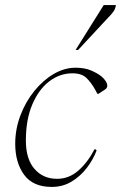

<svg xmlns="http://www.w3.org/2000/svg" viewBox="-20 -727 477 757"><path d="M184 10Q110 10 75 -38Q40 -86 40 -160Q40 -218 60.5 -272Q81 -326 115.5 -368.5Q150 -411 192 -435.5Q234 -460 278 -460Q314 -460 339.5 -449Q365 -438 381 -425Q403 -405 403 -389Q403 -380 394 -374L368 -357H364L356 -372Q340 -401 321 -419.5Q302 -438 266 -438Q216 -438 174.5 -406.5Q133 -375 107.5 -315.5Q82 -256 82 -173Q82 -100 116 -61Q150 -22 205 -22Q252 -22 289 -54.5Q326 -87 353 -139H355L361 -134Q348 -99 323 -66Q298 -33 263 -11.5Q228 10 184 10ZM278 -530 389 -707H437Q435 -692 427 -681Q419 -670 406 -657L288 -530Z"/></svg>

Font: Spectral ExtraLight
Style: Italic
Weight: 275
Italic angle: -10°
Designer: Jean-Baptiste Levee
Foundry: Production Type
Version: Version 2.001